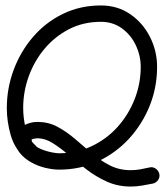

<svg xmlns="http://www.w3.org/2000/svg" viewBox="-20 -592 605 704"><path d="M112 -16Q104 -6 91.5 -5.5Q79 -5 70 -14Q33 -48 19 -97.5Q5 -147 5 -196Q5 -268 30 -335.5Q55 -403 101 -456.5Q147 -510 210.5 -541Q274 -572 350 -572Q411 -572 457.5 -540Q504 -508 530 -456.5Q556 -405 556 -347Q556 -272 529 -204.5Q502 -137 453.5 -84Q405 -31 339.5 -0.5Q274 30 197 30Q174 30 146.5 23.5Q119 17 94 3Q69 -11 52.5 -31.5Q36 -52 36 -80Q36 -113 62 -129Q88 -145 117 -145Q157 -145 190 -127.5Q223 -110 254 -83.5Q285 -57 316 -30.5Q347 -4 382 14Q417 32 459 32Q477 32 494 29Q511 26 528 22Q540 19 550.5 26Q561 33 564 45Q567 57 560 67.5Q553 78 541 81Q521 85 500.5 88.5Q480 92 459 92Q412 92 372 74Q332 56 297.5 29.5Q263 3 232 -23.5Q201 -50 173 -67.5Q145 -85 117 -85Q115 -85 105.5 -83.5Q96 -82 96 -80Q96 -67 108 -58Q120 -49 137.5 -42.5Q155 -36 171.5 -33Q188 -30 197 -30Q261 -30 316 -56Q371 -82 411 -126.5Q451 -171 473.5 -228Q496 -285 496 -347Q496 -388 478 -426Q460 -464 427 -488Q394 -512 350 -512Q286 -512 234 -485.5Q182 -459 144 -414Q106 -369 85.5 -312.5Q65 -256 65 -196Q65 -160 74 -121.5Q83 -83 111 -58Q120 -49 120.5 -37Q121 -25 112 -16Z"/></svg>

Font: FRB American Cursive Guidelines Arrows
Style: Bold Italic
Weight: 700
Italic angle: -25°
Version: Version 2.0;Modular Font Editor K font №1